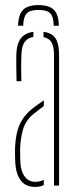

<svg xmlns="http://www.w3.org/2000/svg" viewBox="-20 -729 310 754"><path d="M40 -90Q39.5 -105 39 -118Q38.5 -131 39 -145Q40 -177 46 -205.2Q52 -233.5 67 -258.2Q82 -283 110 -305Q120 -312 130.5 -319.8Q141 -327.5 152 -335V-312.5Q143 -306 132.8 -298Q122.5 -290 110 -280Q79.5 -254 70 -219.5Q60.5 -185 59 -145Q59 -137 59.2 -121.5Q59.5 -106 60 -90Q62.5 -54 78 -34.5Q93.5 -15 118 -15Q138 -15 152 -23V-2.5Q138.5 5 118 5Q80 5 61.2 -20.8Q42.5 -46.5 40 -90ZM45 -410Q44.5 -437 44 -464.8Q43.5 -492.5 44 -514Q45.5 -557 61.8 -578.2Q78 -599.5 111 -604V-584Q89.5 -580.5 77.5 -565Q65.5 -549.5 64 -514Q63.5 -499.5 63.2 -482.2Q63 -465 63.2 -446.5Q63.5 -428 64 -410ZM192 0V-514Q192 -545.5 182.8 -562Q173.5 -578.5 151 -583V-604Q185 -599.5 198.5 -577.8Q212 -556 212 -514V0ZM131 -709Q173 -709 191.8 -690.2Q210.5 -671.5 211 -628H191Q190.5 -662.5 177.8 -676.2Q165 -690 131 -690Q97.5 -690 84.8 -676.2Q72 -662.5 71 -628H51Q52 -671.5 70.5 -690.2Q89 -709 131 -709Z"/></svg>

Font: Big Shoulders Stencil Thin
Style: Regular
Weight: 100
Designer: Patric King
Foundry: XO Type Co
Version: Version 2.001